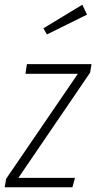

<svg xmlns="http://www.w3.org/2000/svg" viewBox="-35 -794 408 814"><path d="M353 -522 347 -486 43 -40H283L272 0H-15L-9 -36L295 -481H73L79 -522ZM314 -774 334 -732 164 -648 149 -674Z"/></svg>

Font: Fira Sans Extra Condensed ExtraLight
Style: Italic
Weight: 275
Width: 3
Italic angle: -8°
Designer: Carrois Corporate & Edenspiekermann AG
Foundry: Carrois Corporate GbR & Edenspiekermann AG
Version: Version 4.203